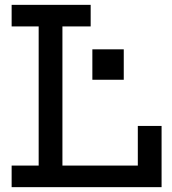

<svg xmlns="http://www.w3.org/2000/svg" viewBox="-20 -772 708 792"><path d="M28 -663V-752H354V-663H237.5V-89H587V0H28V-89H139.5V-663ZM646.5 -252.5V0H548.5V-252.5ZM361 -568.5H490.5V-443H361Z"/></svg>

Font: Hepta Slab ExtraLight Medium
Style: Regular
Weight: 500
Version: Version 1.100